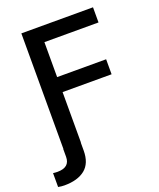

<svg xmlns="http://www.w3.org/2000/svg" viewBox="-186 -806 916 1104"><g transform="rotate(-20 272.0 -254.0)"><path d="M80.1 0V-707H518.6V-614.3H187.5V-400.4H487.3V-308.6H187.5V0H186.5V48.8Q186.5 126 141.4 162.6Q96.2 199.2 14.6 199.2Q-2.9 199.2 -23.4 195.3V110.4Q-9.8 112.3 3.9 112.3Q79.1 112.3 79.1 47.9V0Z"/></g></svg>

Font: Pretendard Medium
Style: Regular
Weight: 500
Designer: Base glyphs from Inter by Rasmus Andersson; Hangeul glyphs from Noto Sans CJK(Source Han Sans) by Jang Soo-young and Kan
Foundry: Kil Hyung-jin
Version: Version 1.309